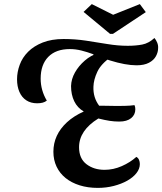

<svg xmlns="http://www.w3.org/2000/svg" viewBox="-20 -893 790 935"><path d="M456 22Q408 22 368 9.5Q328 -3 299.5 -26Q271 -49 255.5 -81.5Q240 -114 240 -154Q240 -195 256.5 -231Q273 -267 306 -297.5Q339 -328 388 -350Q357 -368 341.5 -400Q326 -432 326 -474Q327 -508 345 -540Q363 -572 393 -598Q423 -624 458 -634L521 -616Q472 -582 454 -543.5Q436 -505 435 -471Q434 -444 441 -421Q448 -398 463 -378Q471 -378 486.5 -378Q502 -378 519.5 -377.5Q537 -377 549 -377Q563 -377 588.5 -377.5Q614 -378 635 -381Q637 -376 638 -371.5Q639 -367 639 -361Q639 -334 618.5 -317.5Q598 -301 561 -301Q537 -301 514 -304.5Q491 -308 459 -316Q412 -287 388.5 -252Q365 -217 365 -176Q365 -121 401 -93.5Q437 -66 489 -66Q532 -66 573 -84Q614 -102 644 -129Q653 -124 657 -114.5Q661 -105 661 -94Q661 -71 644.5 -50Q628 -29 599.5 -13Q571 3 534 12.5Q497 22 456 22ZM161 -390Q130 -390 108 -404.5Q86 -419 74.5 -445.5Q63 -472 63 -507Q63 -542 76 -577.5Q89 -613 117 -641Q145 -669 188 -686Q231 -703 290 -703Q346 -703 399 -695Q452 -687 503 -678.5Q554 -670 602 -670Q641 -670 672.5 -676Q704 -682 732 -708Q740 -699 745.5 -685.5Q751 -672 750 -659Q750 -639 739.5 -619.5Q729 -600 705.5 -587.5Q682 -575 645 -575Q618 -575 585.5 -581Q553 -587 516 -598.5Q479 -610 436 -625L434 -629Q404 -640 376 -647Q348 -654 320 -654Q252 -654 215 -616Q178 -578 178 -510Q178 -482 185.5 -455Q193 -428 208 -403Q199 -396 187.5 -393Q176 -390 161 -390ZM516 -728 387 -835 427 -873 531 -821 661 -873 690 -834 530 -728Z"/></svg>

Font: Sansita Swashed Light
Style: Regular
Weight: 400
Version: Version 1.003